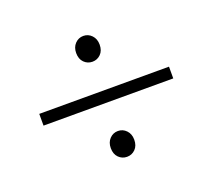

<svg xmlns="http://www.w3.org/2000/svg" viewBox="-82 -569 696 630"><g transform="rotate(-20 266.5 -254.0)"><path d="M222 -88Q222 -108 234 -120.5Q246 -133 263 -133Q280 -133 292 -120.5Q304 -108 304 -88Q304 -67 292 -55Q280 -43 263 -43Q246 -43 234 -55Q222 -67 222 -88ZM222 -420Q222 -440 234 -452.5Q246 -465 263 -465Q280 -465 292 -452.5Q304 -440 304 -420Q304 -399 292 -387Q280 -375 263 -375Q246 -375 234 -387Q222 -399 222 -420ZM493 -274V-233H40V-274Z"/></g></svg>

Font: Mukta Vaani ExtraLight
Style: Regular
Weight: 275
Designer: Noopur Datye, Girish Dalvi, Yashodeep Gholap, Pallavi Karambelkar
Foundry: Ek Type
Version: Version 2.538;PS 1.000;hotconv 16.6.51;makeotf.lib2.5.65220;